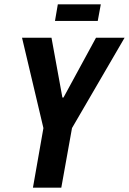

<svg xmlns="http://www.w3.org/2000/svg" viewBox="-20 -860 591 880"><path d="M131 0 179 -273 81 -687H216L266 -413H271L420 -687H551L310 -273L261 0ZM232 -764 245 -840H442L428 -764Z"/></svg>

Font: Archivo ExtraCondensed
Style: Bold Italic
Weight: 700
Width: 2
Italic angle: -10°
Designer: Hector Gatti
Foundry: Omnibus-Type
Version: Version 2.001